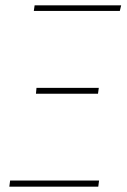

<svg xmlns="http://www.w3.org/2000/svg" viewBox="-20 -701 477 721"><path d="M435 -681 430 -660H107L110 -681ZM351 -371 348 -349H115L117 -371ZM352 -23 349 0H15L18 -23Z"/></svg>

Font: Fira Sans Condensed Thin
Style: Italic
Weight: 250
Width: 3
Italic angle: -8°
Designer: Carrois Corporate & Edenspiekermann AG
Foundry: Carrois Corporate GbR & Edenspiekermann AG
Version: Version 4.203